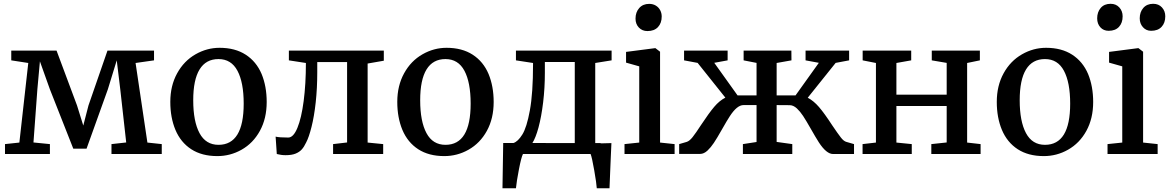

<svg xmlns="http://www.w3.org/2000/svg" viewBox="-20 -827 6277 1031"><path d="M84 -61.5 131.8 -488.8 40.5 -502.9V-555.2H283.7L393.6 -260.7L427.2 -152.8L455.1 -260.7L557.1 -555.2H807.1V-502.9L708 -488.8L771.5 -61.5L848.6 -53.2V0H578.6V-53.2L657.7 -62L626 -345.7L606.9 -502.9L559.1 -347.2L444.8 -28.8H373.5L248 -347.2L194.3 -497.6L180.7 -347.7L159.7 -62L248 -53.2V0H6.8V-53.2Z M1384.8 -429.7Q1412.1 -363.3 1412.1 -279.3Q1412.1 -190.9 1375.7 -124.5Q1339.4 -58.1 1276.9 -22.9Q1216.3 11.2 1147 11.2Q1064 11.2 1007.1 -25.6Q950.2 -62.5 921.9 -129.9Q894.5 -195.8 894.5 -279.8Q894.5 -366.7 931.2 -433.3Q967.8 -500 1030.3 -535.6Q1091.3 -570.3 1159.2 -570.3Q1242.2 -570.3 1299.3 -533.4Q1356.4 -496.6 1384.8 -429.7ZM1153.3 -509.8Q1085.9 -509.8 1051.8 -454.3Q1017.6 -398.9 1017.6 -288.6Q1017.6 -175.3 1051.3 -112.3Q1085 -49.3 1153.3 -49.3Q1288.6 -49.3 1288.6 -270.5Q1288.6 -384.3 1255.1 -447Q1221.7 -509.8 1153.3 -509.8Z M2041 -555.2V-501L1954.1 -485.8V-61.5L2037.6 -53.2V0H1768.6V-53.2L1843.8 -62V-493.7H1683.6V-439Q1683.6 -353 1675.3 -277.3Q1667 -201.7 1652.8 -145.5Q1638.7 -89.4 1624 -62Q1612.8 -38.1 1600.3 -24.4Q1587.9 -10.7 1567.9 -2.4Q1546.9 6.3 1513.7 6.3Q1489.7 6.3 1466.3 0L1460 -93.3Q1480 -88.4 1527.8 -88.4Q1555.7 -88.4 1577.1 -140.6Q1598.6 -192.9 1610.6 -284.2Q1622.6 -375.5 1622.6 -488.8L1531.2 -502.9V-555.2Z M2603.5 -429.7Q2630.9 -363.3 2630.9 -279.3Q2630.9 -190.9 2594.5 -124.5Q2558.1 -58.1 2495.6 -22.9Q2435.1 11.2 2365.7 11.2Q2282.7 11.2 2225.8 -25.6Q2168.9 -62.5 2140.6 -129.9Q2113.3 -195.8 2113.3 -279.8Q2113.3 -366.7 2149.9 -433.3Q2186.5 -500 2249 -535.6Q2310.1 -570.3 2377.9 -570.3Q2460.9 -570.3 2518.1 -533.4Q2575.2 -496.6 2603.5 -429.7ZM2372.1 -509.8Q2304.7 -509.8 2270.5 -454.3Q2236.3 -398.9 2236.3 -288.6Q2236.3 -175.3 2270 -112.3Q2303.7 -49.3 2372.1 -49.3Q2507.3 -49.3 2507.3 -270.5Q2507.3 -384.3 2473.9 -447Q2440.4 -509.8 2372.1 -509.8Z M2737.3 -59.1Q2761.2 -66.9 2784.7 -104.5Q2808.6 -142.6 2825.2 -233.9Q2842.3 -326.7 2842.3 -482.9V-488.8L2750.5 -502.9V-555.2H3264.2V-502.9L3176.3 -488.8V-58.6H3205.1L3206.1 -57.1L3263.2 -58.6L3259.8 16.6Q3258.8 32.7 3257.8 64.5Q3252.9 169.9 3252.9 184.1H3184.6Q3183.1 157.7 3170.9 87.6Q3158.7 17.6 3151.4 0H2788.1Q2778.8 18.6 2766.4 83.3Q2753.9 147.9 2750.5 184.1H2678.2Q2678.2 153.3 2682.1 -59.1ZM2905.8 -435.5Q2905.8 -354 2896.5 -277.1Q2887.2 -200.2 2871.6 -142.1Q2856.4 -86.4 2838.9 -59.1L3066.4 -58.6V-494.1H2905.8Z M3412.6 -61.5V-470.7L3341.8 -490.7V-548.3L3497.1 -568.4H3499.5L3524.4 -549.3V-61.5L3602.5 -53.2V0H3333.5V-53.2ZM3465.8 -806.2H3466.3Q3486.3 -806.2 3501.7 -796.9Q3517.1 -787.6 3525.4 -771.5Q3533.2 -756.3 3533.2 -738.3Q3533.2 -703.1 3513.2 -681.6Q3493.2 -660.2 3457 -660.2H3456.5Q3428.7 -660.2 3410.6 -679Q3392.6 -697.8 3392.6 -727.1Q3392.6 -761.2 3412.4 -783.7Q3432.1 -806.2 3465.8 -806.2Z M4150.4 -262.7V-64.9L4234.4 -53.2V0H3969.2V-53.2L4042.5 -64.5V-262.7H3972.2Q3937.5 -262.7 3898.4 -202.1Q3884.3 -180.7 3856.9 -132.3Q3829.6 -84 3813.2 -59.6Q3796.9 -35.2 3779.3 -18.6Q3759.8 -0.5 3739.7 -0.5H3627V-53.2L3667 -64.9Q3682.1 -69.3 3699.2 -90.8Q3717.3 -113.8 3744.1 -155.3Q3787.1 -220.2 3815.2 -253.4Q3843.3 -286.6 3875 -302.7L3726.1 -489.3L3653.3 -502.9V-555.2H3887.2V-502.9L3815.4 -489.7L3940.4 -314.9H4042.5V-489.3L3973.1 -502.9V-555.2H4229.5L4230 -502.9L4150.4 -488.8V-314.9H4252L4377 -489.7L4305.7 -502.9V-555.2H4539.6V-502.9L4467.3 -489.3L4317.4 -302.2Q4349.1 -285.6 4377.9 -252.2Q4406.7 -218.8 4448.7 -154.3Q4479 -109.4 4494.6 -89.4Q4510.7 -68.4 4525.4 -64.9L4565.9 -53.2V0H4453.1Q4418 0 4377.4 -62Q4357.9 -92.8 4335.9 -131.8Q4308.1 -180.7 4292.5 -204.3Q4276.9 -228 4259.3 -244.6Q4240.2 -262.2 4220.7 -262.2Z M4683.6 -61.5V-488.8L4612.3 -502.9V-555.2H4873V-502.9L4793.5 -488.8V-318.8H5063.5V-489.3L4983.4 -502.9V-555.2H5241.7V-502.9L5173.3 -488.8V-61.5L5245.6 -53.2V0H4981V-53.2L5063.5 -62V-257.8H4793.5V-61.5L4876 -53.2V0H4611.8V-53.2Z M5822.8 -429.7Q5850.1 -363.3 5850.1 -279.3Q5850.1 -190.9 5813.7 -124.5Q5777.3 -58.1 5714.8 -22.9Q5654.3 11.2 5585 11.2Q5502 11.2 5445.1 -25.6Q5388.2 -62.5 5359.9 -129.9Q5332.5 -195.8 5332.5 -279.8Q5332.5 -366.7 5369.1 -433.3Q5405.8 -500 5468.3 -535.6Q5529.3 -570.3 5597.2 -570.3Q5680.2 -570.3 5737.3 -533.4Q5794.4 -496.6 5822.8 -429.7ZM5591.3 -509.8Q5523.9 -509.8 5489.7 -454.3Q5455.6 -398.9 5455.6 -288.6Q5455.6 -175.3 5489.3 -112.3Q5522.9 -49.3 5591.3 -49.3Q5726.6 -49.3 5726.6 -270.5Q5726.6 -384.3 5693.1 -447Q5659.7 -509.8 5591.3 -509.8Z M5943.4 -806.6H5943.8Q5972.7 -806.6 5990.5 -787.1Q6008.3 -767.6 6008.3 -739.3Q6008.3 -704.1 5988.8 -682.9Q5969.2 -661.6 5933.6 -661.6H5933.1Q5905.8 -661.6 5888.7 -680.4Q5871.6 -699.2 5871.6 -728.5Q5871.6 -762.2 5890.6 -784.4Q5909.7 -806.6 5943.4 -806.6ZM6171.9 -806.6H6172.4Q6201.7 -806.6 6219.5 -787.1Q6237.3 -767.6 6237.3 -739.3Q6237.3 -704.1 6217.5 -682.9Q6197.8 -661.6 6161.6 -661.6H6161.1Q6134.8 -661.6 6117.4 -680.9Q6100.1 -700.2 6100.1 -728.5Q6100.1 -762.2 6119.4 -784.4Q6138.7 -806.6 6171.9 -806.6ZM6006.3 -61.5V-470.7L5935.5 -490.7V-548.3L6090.8 -568.4H6093.3L6118.2 -549.3V-61.5L6196.3 -53.2V0H5927.2V-53.2Z"/></svg>

Font: Merriweather
Style: Regular
Weight: 400
Designer: Eben Sorkin
Foundry: Eben Sorkin
Version: Version 1.584; ttfautohint (v1.8.1)